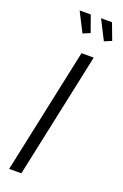

<svg xmlns="http://www.w3.org/2000/svg" viewBox="-174 -969 653 1020"><g transform="rotate(20 153.0 -459.5)"><path d="M88 -919H151L184 -826L144 -809ZM209 -919H271L306 -826L265 -809ZM175 -709H244L93 0H24Z"/></g></svg>

Font: Raleway-v4020
Style: Italic
Weight: 400
Italic angle: -12°
Designer: Matt McInerney, Pablo Impallari, Rodrigo Fuenzalida
Foundry: Matt McInerney, Pablo Impallari, Rodrigo Fuenzalida
Version: Version 4.020;PS 004.020;hotconv 1.0.88;makeotf.lib2.5.64775